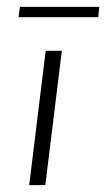

<svg xmlns="http://www.w3.org/2000/svg" viewBox="-20 -539 309 559"><path d="M160 -391 112 0H65L113 -391ZM269 -519 266 -489H34L38 -519Z"/></svg>

Font: Josefin Sans Light
Style: Italic
Weight: 300
Italic angle: -7°
Designer: Santiago Orozco
Foundry: Typemade
Version: Version 2.000